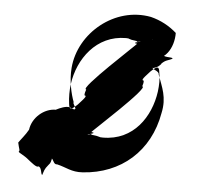

<svg xmlns="http://www.w3.org/2000/svg" viewBox="-56 -835 988 934"><g transform="rotate(5 438.5 -368.5)"><path d="M111 -28C124 -18 154 8 161 0C179 1 176 38 184 40C191 20 191 11 209 -10C224 -26 219 -29 225 -45C232 -53 215 -36 222 -44C231 -44 234 -14 251 -18C296 -8 324 14 379 10C565 -2 703 -122 736 -311C753 -389 727 -436 706 -496C707 -514 674 -517 672 -527C679 -535 665 -516 672 -524C688 -530 695 -528 712 -546C719 -554 707 -542 714 -550C733 -570 746 -568 765 -578L766 -581C760 -587 719 -580 715 -598C722 -606 680 -614 687 -622C683 -639 658 -645 666 -664C673 -672 656 -656 663 -664C670 -660 646 -620 641 -616C636 -612 621 -590 651 -574C728 -556 772 -632 771 -705C735 -737 692 -760 644 -772C466 -806 295 -664 281 -492C276 -430 290 -367 306 -325C299 -326 315 -305 317 -295C310 -287 311 -293 287 -300C270 -304 241 -292 222 -282C165 -282 109 -234 101 -174C87 -148 63 -121 54 -107C61 -73 67 -71 60 -63C64 -56 88 -48 111 -28ZM284 -413C301 -536 387 -659 532 -659C557 -659 534 -655 586 -649C596 -647 566 -644 606 -646C610 -646 569 -648 605 -648C605 -647 557 -640 588 -636C592 -636 325 -393 361 -393C358 -385 354 -372 355 -364C365 -362 367 -360 327 -317C290 -281 287 -294 284 -318C280 -348 280 -381 284 -413ZM709 -413C692 -290 612 -167 462 -167C435 -167 459 -170 405 -176C395 -178 427 -181 385 -179C381 -179 424 -176 386 -176C386 -178 437 -185 404 -189C400 -189 669 -432 631 -432C634 -440 637 -452 636 -460C626 -462 624 -464 664 -507C701 -543 705 -530 708 -506C714 -476 713 -445 709 -413Z"/></g></svg>

Font: Hussar Przerywany
Style: Obl
Weight: 400
Foundry: Cannot Into Space Fonts
Version: Version 0.982